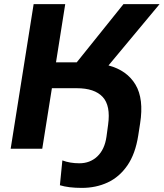

<svg xmlns="http://www.w3.org/2000/svg" viewBox="-20 -725 798 936"><path d="M379 191Q314 191 272 178L284 57Q321 71 367 71Q419 71 454.5 37.5Q490 4 499 -58L507 -117Q520 -210 480.5 -252.5Q441 -295 354 -295H233L186 0H32L144 -705H298L253 -421H354L582 -705H758L509 -406Q599 -382 640.5 -312.5Q682 -243 663 -123L654 -65Q640 25 601 81.5Q562 138 505 164.5Q448 191 379 191Z"/></svg>

Font: Mulish ExtraBold
Style: Italic
Weight: 800
Italic angle: -9°
Designer: Vernon Adams
Foundry: Vernon Adams
Version: Version 3.603; ttfautohint (v1.8.3)